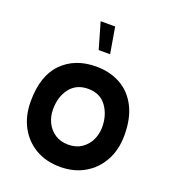

<svg xmlns="http://www.w3.org/2000/svg" viewBox="-134 -819 832 932"><g transform="rotate(20 282.0 -353.0)"><path d="M282 13Q210 13 155.5 -18.5Q101 -50 70.5 -106.5Q40 -163 40 -238Q40 -370 106.5 -437.5Q173 -505 282 -505Q353 -505 407.5 -475Q462 -445 493 -385.5Q524 -326 524 -238Q524 -163 493 -106.5Q462 -50 407.5 -18.5Q353 13 282 13ZM282 -102Q323 -102 351.5 -121.5Q380 -141 394.5 -172Q409 -203 409 -238Q409 -301 376.5 -345.5Q344 -390 282 -390Q222 -390 188.5 -347Q155 -304 155 -238Q155 -202 170 -171Q185 -140 213.5 -121Q242 -102 282 -102ZM324 -584H265L226 -719H301Z"/></g></svg>

Font: Kulim Park
Style: Bold
Weight: 700
Designer: Noponies / Dale Sattler
Foundry: Noponies
Version: Version 1.000; ttfautohint (v1.8.3)